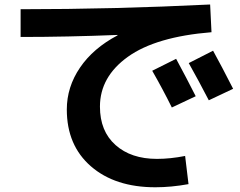

<svg xmlns="http://www.w3.org/2000/svg" viewBox="-20 -750 1040 832"><path d="M828.1 -333 724.6 -284.2Q685.5 -363.3 639.6 -443.4L743.2 -495.1Q789.1 -410.2 828.1 -333ZM990.2 -365.2 884.8 -315.4Q839.8 -402.3 797.9 -476.6L903.3 -530.3Q939.5 -464.8 990.2 -365.2ZM69.3 -710Q473.6 -710 890.6 -730.5L896.5 -610.4Q655.3 -590.8 534.2 -503.9Q413.1 -417 413.1 -288.1Q413.1 -181.6 480.5 -121.6Q547.9 -61.5 660.2 -61.5Q717.8 -61.5 782.2 -74.2L796.9 47.9Q721.7 61.5 653.3 61.5Q478.5 61.5 374 -29.3Q269.5 -120.1 269.5 -275.4Q269.5 -373 326.7 -457Q383.8 -541 489.3 -596.7V-598.6Q270.5 -589.8 69.3 -589.8Z"/></svg>

Font: Mgen+ 1c bold
Style: Bold
Weight: 700
Designer: [Source Han Sans]
Ryoko NISHIZUKA  (kana & ideographs); Paul D. Hunt (Latin, Greek & Cyrillic); Wenlong ZHANG  (bopomofo
Version: Version 1.059.20150602